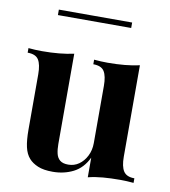

<svg xmlns="http://www.w3.org/2000/svg" viewBox="-82 -782 769 867"><g transform="rotate(10 303.0 -349.0)"><path d="M522 -528V-109Q522 -64 536 -42.5Q550 -21 586 -21V0Q555 -3 524 -3Q482 -3 446 0Q410 3 378 11V-79Q354 -29 311.5 -7.5Q269 14 217 14Q175 14 149 3Q123 -8 108 -25Q91 -44 84 -75Q77 -106 77 -155V-408Q77 -453 63.5 -474.5Q50 -496 13 -496V-517Q45 -514 75 -514Q117 -514 153.5 -517.5Q190 -521 221 -528V-114Q221 -89 225.5 -70Q230 -51 243 -40.5Q256 -30 281 -30Q308 -30 329.5 -45Q351 -60 364.5 -86.5Q378 -113 378 -146V-408Q378 -453 364.5 -474.5Q351 -496 314 -496V-517Q346 -514 376 -514Q418 -514 454.5 -517.5Q491 -521 522 -528ZM454 -712V-687H118V-712Z"/></g></svg>

Font: Playfair Display
Style: Bold
Weight: 700
Designer: Claus Eggers Sørensen
Foundry: Claus Eggers Sørensen
Version: Version 1.203